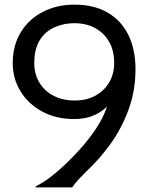

<svg xmlns="http://www.w3.org/2000/svg" viewBox="-20 -809 640 829"><path d="M301 -789Q387 -789 446 -754Q505 -719 535 -656.5Q565 -594 565 -511Q565 -417 535 -335.5Q505 -254 457 -187.5Q409 -121 355 -71Q321 -37 309 -22.5Q297 -8 292 0H134V-4Q170 -23 196 -43Q222 -63 244 -83Q284 -119 323 -162Q362 -205 394 -252.5Q426 -300 442 -349Q417 -324 382 -309.5Q347 -295 301 -295Q222 -295 162 -327.5Q102 -360 68.5 -415Q35 -470 35 -536Q35 -614 70.5 -671Q106 -728 166.5 -758.5Q227 -789 301 -789ZM302 -709Q256 -709 216 -691.5Q176 -674 152 -636Q128 -598 128 -536Q128 -489 150 -452.5Q172 -416 211.5 -395.5Q251 -375 302 -375Q354 -375 392 -396Q430 -417 451.5 -453.5Q473 -490 473 -536Q473 -593 449.5 -631.5Q426 -670 387.5 -689.5Q349 -709 302 -709Z"/></svg>

Font: Faculty Glyphic
Style: Regular
Weight: 400
Designer: Koto Studio, Dylan Young
Foundry: Koto Studio
Version: Version 1.004; ttfautohint (v1.8.4.7-5d5b)